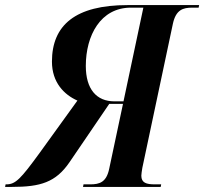

<svg xmlns="http://www.w3.org/2000/svg" viewBox="-71 -734 802 754"><path d="M-51 0H-24C88 0 148 -18 202 -97L358 -326H412L358 -72C347 -18 320 -10 283 -10H257L255 0H560L562 -10H537C504 -10 484 -16 484 -44C484 -51 486 -62 488 -75L608 -641C620 -696 648 -704 684 -704H709L711 -714H430C226 -714 133 -636 133 -492C133 -410 181 -362 233 -339L85 -134C10 -31 -10 -10 -46 -10H-49ZM378 -336C308 -336 266 -384 266 -475C266 -595 324 -704 443 -704H492L414 -336Z"/></svg>

Font: Noto Serif Display SemiCondensed SemiBold
Style: Italic
Weight: 600
Width: 4
Italic angle: -12°
Designer: Monotype Design Team
Foundry: Monotype Imaging Inc.
Version: Version 2.009